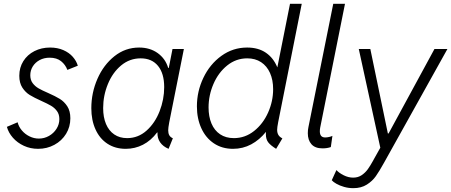

<svg xmlns="http://www.w3.org/2000/svg" viewBox="-20 -772 2364 1006"><path d="M16.1 -107.4 72.3 -131.3Q78.1 -107.9 94.7 -88.4Q111.3 -68.8 134.8 -57.4Q158.2 -45.9 183.6 -45.9Q211.9 -45.9 236.6 -59.8Q261.2 -73.7 276.1 -97.2Q291 -120.6 291 -147.9Q291 -172.9 278.6 -189.9Q266.1 -207 247.3 -218Q228.5 -229 196.8 -243.2Q158.7 -260.3 136 -274.2Q113.3 -288.1 97.2 -312.7Q81.1 -337.4 81.1 -375Q81.1 -418 102.3 -451.7Q123.5 -485.4 160.4 -504.2Q197.3 -522.9 242.2 -522.9Q281.2 -522.9 311.8 -509.5Q342.3 -496.1 361.3 -474.4Q380.4 -452.6 387.7 -427.7L333 -405.8Q322.8 -433.1 300 -451.4Q277.3 -469.7 240.2 -469.7Q210.9 -469.7 187.7 -457.3Q164.6 -444.8 151.6 -423.8Q138.7 -402.8 138.7 -377.9Q138.7 -353 151.1 -336.4Q163.6 -319.8 182.1 -309.1Q200.7 -298.3 232.4 -284.7Q270 -268.1 293.2 -253.9Q316.4 -239.7 332.5 -215.1Q348.6 -190.4 348.6 -152.3Q348.6 -107.4 326.2 -70.8Q303.7 -34.2 264.9 -13.2Q226.1 7.8 179.7 7.8Q139.2 7.8 105 -8.1Q70.8 -23.9 47.6 -50.3Q24.4 -76.7 16.1 -107.4Z M458.5 -205.1Q458.5 -285.6 490.5 -358.9Q522.5 -432.1 579.6 -477.5Q636.7 -522.9 709 -522.9Q765.6 -522.9 806.2 -493.9Q846.7 -464.8 861.3 -416H864.3L883.8 -515.1H943.4L866.7 -130.9Q861.3 -102.1 861.3 -89.4Q861.3 -73.7 866.9 -63.5Q872.6 -53.2 885.7 -47.4L863.3 7.8Q834 -4.4 818.8 -26.6Q803.7 -48.8 805.2 -78.1H803.2Q771 -35.2 729 -13.7Q687 7.8 638.7 7.8Q584 7.8 543.2 -18.8Q502.4 -45.4 480.5 -93.8Q458.5 -142.1 458.5 -205.1ZM840.3 -315.4Q840.3 -387.2 807.9 -426.8Q775.4 -466.3 717.3 -466.3Q659.2 -466.3 614.5 -429Q569.8 -391.6 545.2 -331.3Q520.5 -271 520.5 -205.6Q520.5 -157.7 535.4 -122.3Q550.3 -86.9 578.6 -67.6Q606.9 -48.3 646 -48.3Q703.6 -48.3 747.8 -87.6Q792 -127 816.2 -189Q840.3 -251 840.3 -315.4Z M1373 -69.3Q1373 -77.1 1373.5 -81.1Q1339.8 -39.1 1296.1 -15.6Q1252.4 7.8 1200.7 7.8Q1143.6 7.8 1100.8 -20.8Q1058.1 -49.3 1034.9 -100.1Q1011.7 -150.9 1011.7 -214.8Q1011.7 -293.5 1045.7 -364.5Q1079.6 -435.5 1139.9 -479.2Q1200.2 -522.9 1274.9 -522.9Q1333.5 -522.9 1373.3 -495.6Q1413.1 -468.3 1433.1 -418.9L1499.5 -752H1561L1437.5 -131.8Q1432.1 -104 1432.1 -91.8Q1432.1 -76.7 1438.2 -65.7Q1444.3 -54.7 1459.5 -46.9L1426.8 7.8Q1397.5 -10.3 1385.3 -26.4Q1373 -42.5 1373 -69.3ZM1411.1 -304.7Q1411.1 -353 1394.8 -389.6Q1378.4 -426.3 1347.9 -446.3Q1317.4 -466.3 1275.4 -466.3Q1216.8 -466.3 1170.4 -429Q1124 -391.6 1098.4 -332Q1072.8 -272.5 1072.8 -209Q1072.8 -161.1 1088.1 -124.8Q1103.5 -88.4 1133.3 -68.4Q1163.1 -48.3 1205.6 -48.3Q1264.2 -48.3 1311.3 -85.7Q1358.4 -123 1384.8 -182.4Q1411.1 -241.7 1411.1 -304.7Z M1592.8 -74.2Q1592.8 -91.3 1596.2 -106.9L1726.1 -752H1787.6L1657.7 -103.5Q1655.8 -93.8 1655.8 -84Q1655.8 -51.8 1683.6 -51.8Q1692.9 -51.8 1703.9 -54.2Q1714.8 -56.6 1721.7 -60.1L1713.4 -1.5Q1694.3 5.4 1669.9 5.4Q1630.9 5.4 1611.8 -16.4Q1592.8 -38.1 1592.8 -74.2Z M1718.3 172.4 1742.7 119.1Q1755.9 133.8 1780.5 146.2Q1805.2 158.7 1830.6 158.7Q1856 158.7 1875 145.8Q1894 132.8 1906.7 115.2Q1919.4 97.7 1934.6 70.3L1939.9 60.5L1972.7 2L1859.9 -515.1H1920.4L2012.2 -72.8H2016.1L2256.3 -515.1H2324.2L1992.2 80.6Q1967.3 125.5 1949.2 151.1Q1931.2 176.8 1901.9 195.3Q1872.6 213.9 1831.1 213.9Q1806.2 213.9 1783 207.3Q1759.8 200.7 1742.7 190.9Q1725.6 181.2 1718.3 172.4Z"/></svg>

Font: Reddit Sans Vanilla Light
Style: Italic
Weight: 300
Italic angle: -11.25°
Designer: Stephen Hutchings
Version: Version 1.013